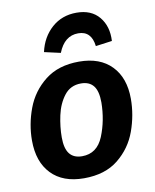

<svg xmlns="http://www.w3.org/2000/svg" viewBox="-88 -849 751 932"><g transform="rotate(-10 287.5 -383.0)"><path d="M33 -208Q33 -288 62 -365.5Q91 -443 156.5 -494.5Q222 -546 324 -546Q427 -546 484 -487Q541 -428 541 -325Q541 -245 513 -167Q485 -89 420 -36.5Q355 16 251 16Q147 16 90 -43.5Q33 -103 33 -208ZM397 -332Q397 -388 376.5 -414Q356 -440 315 -440Q263 -440 232.5 -400.5Q202 -361 190 -305.5Q178 -250 178 -198Q178 -143 198.5 -117Q219 -91 260 -91Q334 -91 365 -167Q396 -243 397 -332ZM165 -621Q181 -693 231 -737.5Q281 -782 353 -782Q426 -782 464.5 -735.5Q503 -689 499 -617L418 -606Q409 -682 344 -682Q276 -682 245 -603Z"/></g></svg>

Font: Fira Sans SemiBold
Style: Italic
Weight: 600
Italic angle: -8°
Designer: bBox Type GmbH & Carrois Corporate GbR & Edenspiekermann AG
Foundry: bBox Type GmbH & Carrois Corporate GbR & Edenspiekermann AG
Version: Version 4.301